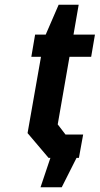

<svg xmlns="http://www.w3.org/2000/svg" viewBox="-20 -670 423 815"><path d="M152 125 194 0H186L97 -105L154 -429H113L129 -523H174L229 -650H314L292 -523H383L367 -429H275L225 -142L258 -99H333L315 0H305L242 125Z"/></svg>

Font: Tomorrow Medium
Style: Italic
Weight: 500
Italic angle: -10°
Designer: Tony de Marco, Monica Rizzolli
Foundry: Just in Type
Version: Version 2.002